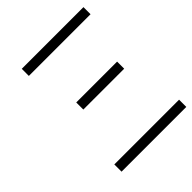

<svg xmlns="http://www.w3.org/2000/svg" viewBox="-202 -853 977 977"><g transform="rotate(-45 286.0 -364.5)"><path d="M106 0V-52H572V0ZM192 -361V-412H486V-361ZM117 -678V-729H561V-678Z"/></g></svg>

Font: NotoSansHansLight
Style: Regular
Weight: 300
Designer: Ryoko NISHIZUKA  (kana & ideographs); Paul D. Hunt (Latin, Greek & Cyrillic); Wenlong ZHANG  (bopomofo); Sandoll Communi
Foundry: Adobe Systems Incorporated
Version: Version 1.00;December 8, 2021;FontCreator 13.0.0.2675 64-bit